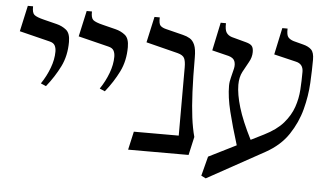

<svg xmlns="http://www.w3.org/2000/svg" viewBox="-49 -663 1414 835"><g transform="rotate(5 658.0 -245.0)"><path d="M232 -444Q232 -384 208.5 -336.5Q185 -289 149 -244L126 -254Q149 -288 163 -325.5Q177 -363 177 -397Q177 -413 171 -424Q165 -435 148 -439L15 -472L40 -585H63Q62 -557 72.5 -548Q83 -539 116 -531L172 -517Q196 -511 214 -496.5Q232 -482 232 -444Z M489 -444Q489 -384 465.5 -336.5Q442 -289 406 -244L383 -254Q406 -288 420 -325.5Q434 -363 434 -397Q434 -413 428 -424Q422 -435 405 -439L272 -472L297 -585H320Q319 -557 329.5 -548Q340 -539 373 -531L429 -517Q453 -511 471 -496.5Q489 -482 489 -444Z M783 -425Q783 -338 786 -274Q789 -210 795 -163.5Q801 -117 811 -80L793 0H529L547 -80H743V-378Q743 -405 736.5 -418Q730 -431 707 -437L568 -472L593 -585H616Q615 -557 623 -549Q631 -541 647 -537L723 -518Q740 -514 753.5 -506Q767 -498 775 -479.5Q783 -461 783 -425Z M1205 -533 1247 -522Q1271 -516 1283.5 -503.5Q1296 -491 1296 -460Q1296 -415 1293 -358Q1290 -301 1274.5 -242Q1259 -183 1224 -130.5Q1189 -78 1126 -43L876 95L856 85L878 0L998 -60Q973 -140 957.5 -203Q942 -266 942 -315Q942 -333 947.5 -353Q953 -373 957 -391.5Q961 -410 955.5 -424Q950 -438 929 -444L856 -462L882 -585H905Q904 -556 912 -544Q920 -532 936 -527L999 -510Q1018 -505 1025 -496.5Q1032 -488 1032 -470Q1032 -447 1019.5 -425.5Q1007 -404 994.5 -380Q982 -356 982 -323Q982 -282 999 -225Q1016 -168 1056 -89L1112 -117Q1166 -144 1195 -177.5Q1224 -211 1237 -248.5Q1250 -286 1252.5 -325.5Q1255 -365 1255 -403Q1255 -438 1222 -445L1126 -468L1151 -585H1174Q1173 -557 1181 -547.5Q1189 -538 1205 -533Z"/></g></svg>

Font: Bona Nova SC
Style: Regular
Weight: 400
Designer: Mateusz Machalski
Foundry: Capitalics
Version: Version 4.001; ttfautohint (v1.8.4.7-5d5b)